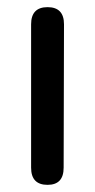

<svg xmlns="http://www.w3.org/2000/svg" viewBox="-20 -517 267 537"><path d="M113 0Q67 0 67 -48V-449Q67 -497 113 -497Q159 -497 159 -449L158 -48Q158 0 113 0Z"/></svg>

Font: Zen Maru Gothic Medium
Style: Regular
Weight: 500
Designer: Yoshimichi Ohira
Foundry: Positype
Version: Version 1.001